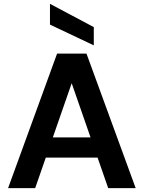

<svg xmlns="http://www.w3.org/2000/svg" viewBox="-20 -979 747 999"><path d="M22 0 277 -700H430L686 0H543L353 -546L163 0ZM135 -159 170 -264H527L562 -159ZM468 -743 240 -851V-959L468 -838Z"/></svg>

Font: DM Sans 24pt
Style: Bold
Weight: 700
Designer: Colophon Foundry, Jonny Pinhorn
Foundry: Colophon Foundry
Version: Version 4.004;gftools[0.9.30]